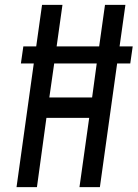

<svg xmlns="http://www.w3.org/2000/svg" viewBox="-20 -770 566 790"><path d="M526 -579H472L496 -750H412L388 -579H213L237 -750H153L129 -579H76L66 -509H119L48 0H132L171 -285H347L307 0H391L462 -509H516ZM359 -369H183L203 -509H378Z"/></svg>

Font: Mohave
Style: Italic
Weight: 400
Italic angle: -8°
Designer: Gumpita Rahayu
Foundry: Tokotype
Version: Version 2.002;PS 002.002;hotconv 1.0.88;makeotf.lib2.5.64775